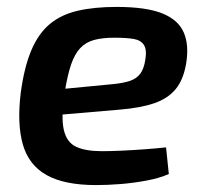

<svg xmlns="http://www.w3.org/2000/svg" viewBox="-20 -523 592 555"><path d="M317 -503Q402 -503 448.5 -484.5Q495 -466 511 -429.5Q527 -393 518 -339Q510 -292 487.5 -265Q465 -238 425.5 -224.5Q386 -211 325 -206L79 -185L90 -259L308 -280Q338 -283 356.5 -289.5Q375 -296 385.5 -310Q396 -324 400 -350Q405 -379 396 -393Q387 -407 366 -410.5Q345 -414 310 -414Q276 -414 252 -407.5Q228 -401 212 -384Q196 -367 185.5 -336.5Q175 -306 167 -256Q156 -184 164.5 -147.5Q173 -111 200.5 -98.5Q228 -86 274 -86Q299 -86 332 -87.5Q365 -89 398.5 -91.5Q432 -94 460 -97L468 -20Q441 -8 403.5 -1Q366 6 328.5 9Q291 12 258 12Q166 12 114.5 -17Q63 -46 46 -105.5Q29 -165 40 -255Q50 -329 70.5 -377.5Q91 -426 124 -453.5Q157 -481 205 -492Q253 -503 317 -503Z"/></svg>

Font: Exo 2 SemiBold
Style: Italic
Weight: 600
Italic angle: -8°
Designer: Natanael Gama
Foundry: Natanael Gama
Version: Version 2.010